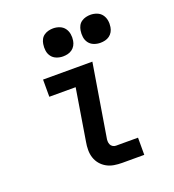

<svg xmlns="http://www.w3.org/2000/svg" viewBox="-137 -860 873 966"><g transform="rotate(-20 300.0 -377.5)"><path d="M352 0Q330 0 309 -3.5Q288 -7 270 -17Q252 -27 239 -42.5Q226 -58 219.5 -77.5Q213 -97 213 -119Q213 -141 217 -162L262 -438H121V-530H385L322 -147Q320 -138 320 -128.5Q320 -119 323.5 -110.5Q327 -102 335 -97Q343 -92 352 -92H470V0ZM456 -605Q438 -605 421.5 -611.5Q405 -618 395 -631.5Q385 -645 382.5 -662.5Q380 -680 383 -698Q385 -711 391 -722.5Q397 -734 408 -741.5Q419 -749 431.5 -752Q444 -755 456 -755Q474 -755 490.5 -748.5Q507 -742 517 -728.5Q527 -715 530 -697.5Q533 -680 530 -662Q528 -649 521.5 -637.5Q515 -626 504.5 -618.5Q494 -611 481.5 -608Q469 -605 456 -605ZM256 -605Q238 -605 221.5 -611.5Q205 -618 195 -631.5Q185 -645 182.5 -662.5Q180 -680 183 -698Q185 -711 191 -722.5Q197 -734 208 -741.5Q219 -749 231.5 -752Q244 -755 256 -755Q274 -755 290.5 -748.5Q307 -742 317 -728.5Q327 -715 330 -697.5Q333 -680 330 -662Q328 -649 321.5 -637.5Q315 -626 304.5 -618.5Q294 -611 281.5 -608Q269 -605 256 -605Z"/></g></svg>

Font: Iosevka Curly SmBdExObl
Style: Regular
Weight: 600
Width: 7
Italic angle: -9°
Monospace: yes
Designer: Belleve Invis
Foundry: Belleve Invis
Version: Version 11.1.0; ttfautohint (v1.8.3)